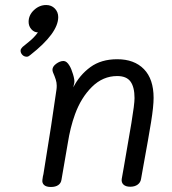

<svg xmlns="http://www.w3.org/2000/svg" viewBox="-20 -745 685 765"><path d="M592 -355Q592 -321 582 -259Q572 -197 550 -77L542 -32Q540 -18 528.5 -9.5Q517 -1 499 -1Q481 -1 472 -9.5Q463 -18 465 -32L473 -77Q491 -179 503.5 -254.5Q516 -330 516 -354Q516 -398 500 -420Q484 -442 447 -442Q390 -442 346.5 -399Q303 -356 279 -290Q260 -238 250 -174L225 -29Q223 -15 212 -7.5Q201 0 183 0Q164 0 155.5 -8Q147 -16 149 -29Q151 -45 153 -51Q188 -265 205 -388Q206 -394 206 -404Q206 -416 202 -428.5Q198 -441 191 -457Q189 -463 189 -467Q189 -480 204 -491Q219 -502 233 -502Q246 -502 257 -483Q264 -472 271 -449Q278 -426 276 -415L272 -397Q297 -446 340 -477.5Q383 -509 447 -509Q515 -509 553.5 -469.5Q592 -430 592 -355ZM212 -677Q212 -613 101 -526Q99 -525 95.5 -522Q92 -519 87 -519Q76 -519 69 -526.5Q62 -534 62 -543Q62 -549 65.5 -552.5Q69 -556 70 -558Q72 -560 94.5 -578Q117 -596 131 -616Q116 -616 105 -628.5Q94 -641 94 -658Q94 -685 115.5 -705Q137 -725 164 -725Q185 -725 198.5 -711Q212 -697 212 -677Z"/></svg>

Font: Mali
Style: Italic
Weight: 400
Italic angle: -10°
Version: Version 1.000; ttfautohint (v1.6)